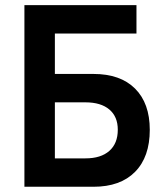

<svg xmlns="http://www.w3.org/2000/svg" viewBox="-20 -713 626 733"><path d="M73.2 0V-693.4H501V-585H189.5V-430.7H336.9Q439.5 -430.7 495.6 -374.8Q551.8 -318.8 551.8 -217.3Q551.8 -113.8 495.6 -56.9Q439.5 0 336.9 0ZM306.2 -322.3H189.5V-108.4H306.2Q365.2 -108.4 397.5 -137Q429.7 -165.5 429.7 -217.8Q429.7 -267.6 397.5 -294.9Q365.2 -322.3 306.2 -322.3Z"/></svg>

Font: Caskaydia Cove SemiBold
Style: Regular
Weight: 600
Monospace: yes
Designer: Aaron Bell
Foundry: Saja Typeworks
Version: Version 4.300; ttfautohint (v1.8.3)